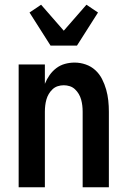

<svg xmlns="http://www.w3.org/2000/svg" viewBox="-20 -793 540 813"><path d="M59 0V-520H170V-438Q178 -458 190 -475Q202 -492 218.5 -504.5Q235 -517 255 -522.5Q275 -528 296 -528Q320 -528 343 -520Q366 -512 383.5 -496Q401 -480 412 -458.5Q423 -437 429.5 -414Q436 -391 438.5 -367.5Q441 -344 441 -320V0H330V-320Q330 -333 328.5 -346Q327 -359 323.5 -371.5Q320 -384 313.5 -395Q307 -406 297.5 -415Q288 -424 275.5 -428Q263 -432 250 -432Q237 -432 224.5 -428Q212 -424 202.5 -415Q193 -406 186.5 -395Q180 -384 176.5 -371.5Q173 -359 171.5 -346Q170 -333 170 -320V0ZM194 -600 105 -740 154 -773 250 -663 346 -773 395 -740 306 -600Z"/></svg>

Font: Iosevka SS18
Style: Bold
Weight: 700
Monospace: yes
Designer: Belleve Invis
Foundry: Belleve Invis
Version: Version 25.1.1; ttfautohint (v1.8.4)